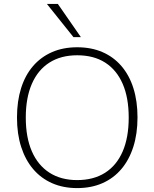

<svg xmlns="http://www.w3.org/2000/svg" viewBox="-20 -955 791 983"><path d="M375 8Q304 8 247 -17Q190 -42 150 -89Q110 -136 88.5 -202.5Q67 -269 67 -353Q67 -437 88 -503.5Q109 -570 149 -616.5Q189 -663 246 -688Q303 -713 375 -713Q447 -713 504 -688.5Q561 -664 601.5 -617Q642 -570 663 -503.5Q684 -437 684 -354Q684 -270 662.5 -203Q641 -136 601 -89Q561 -42 504 -17Q447 8 375 8ZM375 -33Q459 -33 518 -70.5Q577 -108 608 -179.5Q639 -251 639 -353Q639 -455 608 -526Q577 -597 518.5 -634.5Q460 -672 375 -672Q292 -672 233 -634.5Q174 -597 143 -525.5Q112 -454 112 -353Q112 -252 143 -180.5Q174 -109 233 -71Q292 -33 375 -33ZM356 -765 220 -935H276L394 -765Z"/></svg>

Font: Nunito Sans 12pt ExtraLight 12pt ExtraLight
Style: Regular
Weight: 250
Version: Version 3.101;gftools[0.9.27]